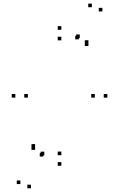

<svg xmlns="http://www.w3.org/2000/svg" viewBox="-20 -897 660 1064"><path d="M320 -732V-752H300V-732ZM65 -356V-376H45V-356ZM320 21.5V1.5H300V21.5ZM575 -356V-376H555V-356ZM320 -37V-57H300V-37ZM134.5 -356V-376H114.5V-356ZM320 -673.5V-693.5H300V-673.5ZM505.5 -356V-376H485.5V-356ZM470 -642V-662H450V-642ZM547.5 -833.5V-853.5H527.5V-833.5ZM489 -857V-877H469V-857ZM417 -679V-699H397V-679ZM220.5 -29.5V-49.5H200.5V-29.5ZM470 -654V-674H450V-654ZM422 -686V-706H402V-686ZM174.5 -66.5V-86.5H154.5V-66.5ZM174.5 -78.5V-98.5H154.5V-78.5ZM93 123V103H73V123ZM151.5 146.5V126.5H131.5V146.5ZM225.5 -36.5V-56.5H205.5V-36.5Z"/></svg>

Font: Monaspace Neon Dots Var
Style: Regular
Weight: 400
Designer: Riley Cran and the Lettermatic Team
Version: Version 1.100 (Monaspace Neon Dots)